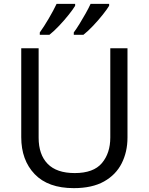

<svg xmlns="http://www.w3.org/2000/svg" viewBox="-20 -964 771 994"><path d="M640 -252Q640 -178 610 -118.5Q580 -59 518.5 -24.5Q457 10 362 10Q229 10 159.5 -62.5Q90 -135 90 -254V-714H180V-251Q180 -164 226.5 -116Q273 -68 367 -68Q464 -68 507.5 -119.5Q551 -171 551 -252V-714H640ZM545 -934Q535 -917 512 -888Q489 -859 462 -830.5Q435 -802 412 -784H362V-796Q376 -815 392 -841Q408 -867 423.5 -894.5Q439 -922 449 -944H545ZM369 -934Q359 -917 336 -888Q313 -859 286 -830.5Q259 -802 236 -784H186V-796Q207 -825 232 -867.5Q257 -910 273 -944H369Z"/></svg>

Font: Go Noto Current
Style: Regular
Weight: 400
Designer: Monotype Design Team
Foundry: Monotype Imaging Inc.
Version: Version 2.007; ttfautohint (v1.8) -l 8 -r 50 -G 200 -x 14 -D